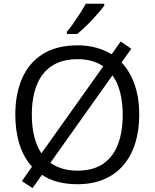

<svg xmlns="http://www.w3.org/2000/svg" viewBox="-20 -965 818 1016"><path d="M716.8 -357.9Q716.8 -275.4 695.8 -207.8Q674.8 -140.1 633.5 -91.6Q592.3 -43 531.2 -16.6Q470.2 9.8 389.6 9.8Q332 9.8 285.2 -2.7Q238.3 -15.1 202.1 -40L152.3 30.3L95.7 -6.8L149.4 -83Q105 -131.8 83 -201.9Q61 -272 61 -358.9Q61 -468.3 97.2 -550.8Q133.3 -633.3 206.8 -679.2Q280.3 -725.1 391.1 -725.1Q443.4 -725.1 488.8 -712.6Q534.2 -700.2 570.8 -677.7L618.7 -745.6L674.8 -707L623 -634.8Q668.5 -586.9 692.6 -516.8Q716.8 -446.8 716.8 -357.9ZM629.4 -357.9Q629.4 -423.3 615.7 -476.3Q602.1 -529.3 575.2 -566.4L246.6 -103.5Q273.9 -84 309.6 -73Q345.2 -62 389.6 -62Q472.7 -62 525.6 -98.1Q578.6 -134.3 604 -200.7Q629.4 -267.1 629.4 -357.9ZM148.4 -357.9Q148.4 -294.4 161.1 -242.9Q173.8 -191.4 199.2 -153.8L526.4 -613.8Q500 -632.3 466.3 -642.1Q432.6 -651.9 391.1 -651.9Q308.1 -651.9 254.4 -616.2Q200.7 -580.6 174.6 -514.9Q148.4 -449.2 148.4 -357.9ZM531.7 -945.3V-935.5Q522 -921.4 505.1 -901.6Q488.3 -881.8 467.8 -860.1Q447.3 -838.4 426.5 -818.8Q405.8 -799.3 388.2 -785.2H334V-796.9Q349.6 -815.4 368.2 -841.6Q386.7 -867.7 404.3 -895.3Q421.9 -922.9 433.6 -945.3Z"/></svg>

Font: Wonky
Style: Regular
Weight: 400
Designer: Monotype Design Team
Foundry: Monotype Imaging Inc.
Version: Version 3.000